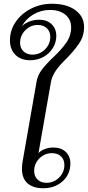

<svg xmlns="http://www.w3.org/2000/svg" viewBox="-20 -993 468 1023"><path d="M97 -94Q97 -111 100 -130L175 -559Q181 -592 202.5 -621Q224 -650 264 -688Q305 -726 332 -764Q359 -802 359 -847Q359 -889 328.5 -914.5Q298 -940 246 -940Q198 -940 157 -915.5Q116 -891 96 -852Q110 -868 136 -878Q162 -888 189 -888Q230 -888 255 -864Q280 -840 280 -802Q280 -767 261.5 -737Q243 -707 211 -689.5Q179 -672 141 -672Q91 -672 62 -701Q33 -730 33 -778Q33 -831 63 -875.5Q93 -920 144.5 -946.5Q196 -973 256 -973Q335 -973 381.5 -939Q428 -905 428 -849Q428 -800 400.5 -760Q373 -720 333 -680Q296 -644 277 -616Q258 -588 252 -559L185 -177Q196 -190 218 -198.5Q240 -207 264 -207Q306 -207 330.5 -183.5Q355 -160 355 -122Q355 -65 314 -27.5Q273 10 210 10Q157 10 127 -16Q97 -42 97 -94ZM248 -797Q248 -825 229.5 -842.5Q211 -860 181 -860Q143 -860 115 -832Q87 -804 87 -765Q87 -737 105 -719.5Q123 -702 153 -702Q192 -702 220 -730Q248 -758 248 -797ZM323 -114Q323 -143 305 -160Q287 -177 256 -177Q218 -177 190 -149Q162 -121 162 -82Q162 -54 180 -36.5Q198 -19 228 -19Q267 -19 295 -47Q323 -75 323 -114Z"/></svg>

Font: Fahkwang Light
Style: Italic
Weight: 300
Italic angle: -10°
Version: Version 1.000; ttfautohint (v1.6)